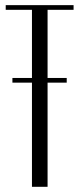

<svg xmlns="http://www.w3.org/2000/svg" viewBox="-20 -719 305 739"><path d="M263.2 -699.2V-681.2H163.1V-418.9H236.8V-400.9H163.1V0H103V-400.9H27.8V-418.9H103V-681.2H2V-699.2Z"/></svg>

Font: Moniqa Narrow Heading
Style: Regular
Weight: 400
Width: 4
Designer: Rajesh Rajput
Foundry: Rajesh Rajput
Version: Version 1.000